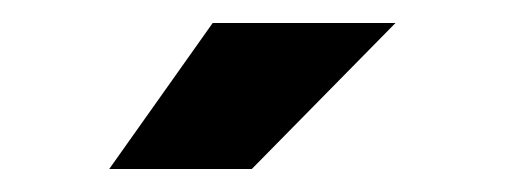

<svg xmlns="http://www.w3.org/2000/svg" viewBox="-20 -700 440 167"><path d="M324 -680H165L75 -553H199Z"/></svg>

Font: Play
Style: Bold
Weight: 700
Designer: Jonas Hecksher
Foundry: Jonas Hecksher, Playtypeª, e-types AS
Version: Version 1.002